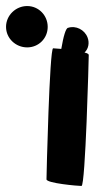

<svg xmlns="http://www.w3.org/2000/svg" viewBox="-58 -924 352 636"><path d="M-38 -835C-38 -797 -6 -767 32 -767C70 -767 100 -797 100 -835C100 -873 70 -904 32 -904C-6 -904 -38 -873 -38 -835ZM96 -330C96 -317 200 -308 212 -308C225 -308 236 -730 236 -742C236 -745 231 -748 222 -750C235 -762 239 -782 232 -800C222 -826 193 -840 168 -832C160 -832 152 -803 145 -762C132 -763 122 -764 118 -764C106 -764 96 -342 96 -330Z"/></svg>

Font: Ampere
Style: Ext
Weight: 400
Version: Version 1